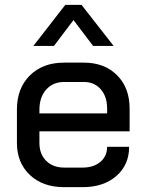

<svg xmlns="http://www.w3.org/2000/svg" viewBox="-20 -766 601 794"><path d="M50 -175V-313Q50 -401 103.5 -454Q157 -507 245 -507H327Q412 -507 464 -455Q516 -403 516 -317V-223H143V-175Q143 -129 171 -101Q199 -73 245 -73H322Q367 -73 395 -96.5Q423 -120 423 -159H514Q514 -84 461 -38Q408 8 321 8H245Q157 8 103.5 -42.5Q50 -93 50 -175ZM423 -297V-317Q423 -367 396.5 -397Q370 -427 327 -427H245Q199 -427 171 -395.5Q143 -364 143 -312V-297ZM250 -746H317L450 -576H365L284 -683L203 -576H118Z"/></svg>

Font: Bai Jamjuree Medium
Style: Regular
Weight: 500
Version: Version 1.000; ttfautohint (v1.6)